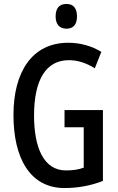

<svg xmlns="http://www.w3.org/2000/svg" viewBox="-20 -940 594 970"><path d="M316 -920C279 -920 261 -898 261 -857C261 -817 281 -795 316 -795C351 -795 369 -817 369 -857C369 -897 352 -920 316 -920ZM306 -384V-297H403V-93C377 -83 347 -79 313 -79C200 -79 152 -196 152 -356C152 -538 213 -636 328 -636C372 -636 416 -622 459 -595L492 -678C444 -707 387 -724 325 -724C141 -724 48 -575 48 -359C48 -144 130 10 306 10C373 10 439 -2 500 -26V-384Z"/></svg>

Font: Noto Sans Arabic UI XCn Md
Style: Regular
Weight: 500
Width: 2
Designer: Monotype Design Team, Nadine Chahine and Nizar Qandah
Foundry: Monotype Imaging Inc.
Version: Version 2.010